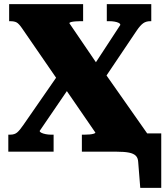

<svg xmlns="http://www.w3.org/2000/svg" viewBox="-20 -730 807 924"><path d="M24 -628V-710H380V-628H365Q354 -628 342 -627Q330 -626 322 -624Q314 -622 314 -618L459 -405L470 -399L689 -87V0H374V-82H389Q400 -82 411.5 -83Q423 -84 431 -86.5Q439 -89 439 -92L276 -329L265 -334L86 -594Q71 -616 60 -622Q49 -628 29 -628ZM20 0V-82H30Q50 -82 62.5 -92.5Q75 -103 92 -128L277 -395L343 -352L171 -100Q171 -95 179 -91Q187 -87 199.5 -84.5Q212 -82 223 -82H238V0ZM478 -345 423 -402 559 -610Q559 -616 551 -620Q543 -624 531 -626Q519 -628 507 -628H494V-710H708V-628H703Q683 -628 669 -618Q655 -608 638 -583ZM541 0H490V-88H756V174H655L645 49Q644 30 633.5 19.5Q623 9 601 4.5Q579 0 541 0Z"/></svg>

Font: Roboto Serif ExtraBold
Style: Regular
Weight: 800
Designer: Greg Gazdowicz
Foundry: Commercial Type
Version: Version 1.008